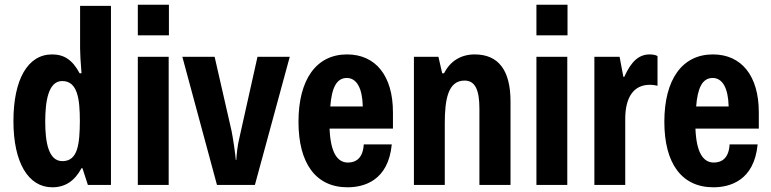

<svg xmlns="http://www.w3.org/2000/svg" viewBox="-20 -785 3273 815"><path d="M202 10C257 10 297 -17 326 -71H330L353 0H451V-760H320V-579C320 -558 322 -523 326 -474H318C287 -532 251 -554 201 -554C98 -554 37 -448 37 -271C37 -95 100 10 202 10ZM245 -101C186 -101 172 -180 172 -269C172 -355 185 -441 244 -441C309 -441 319 -366 319 -270C318 -177 312 -101 245 -101Z M565 -635H697V-765H565ZM565 0H696V-544H565Z M901 0H1062L1210 -544H1073L996 -199C988 -168 984 -126 983 -106H981C979 -131 969 -200 963 -229L891 -544H754Z M1648 -308C1648 -464 1574 -554 1453 -554C1323 -554 1247 -448 1247 -268C1247 -91 1321 10 1455 10C1524 10 1628 -17 1643 -172H1524C1521 -115 1492 -95 1457 -95C1412 -95 1383 -137 1379 -239H1648ZM1382 -333C1388 -411 1408 -454 1452 -454C1493 -454 1518 -413 1520 -333Z M1737 0H1868V-261C1868 -361 1881 -443 1952 -443C1997 -443 2015 -403 2015 -324V0H2147V-355C2147 -485 2097 -554 1995 -554C1935 -554 1890 -524 1865 -474H1857L1841 -544H1737Z M2257 -635H2389V-765H2257ZM2257 0H2388V-544H2257Z M2503 0H2634V-280C2634 -374 2671 -425 2738 -425C2751 -425 2763 -423 2771 -421V-547C2763 -552 2750 -554 2738 -554C2693 -554 2660 -526 2630 -459H2626L2610 -544H2503Z M3201 -308C3201 -464 3127 -554 3006 -554C2876 -554 2800 -448 2800 -268C2800 -91 2874 10 3008 10C3077 10 3181 -17 3196 -172H3077C3074 -115 3045 -95 3010 -95C2965 -95 2936 -137 2932 -239H3201ZM2935 -333C2941 -411 2961 -454 3005 -454C3046 -454 3071 -413 3073 -333Z"/></svg>

Font: Kathrein 77 Bold Condensed
Style: Regular
Weight: 700
Width: 3
Designer: Lazydogs Typefoundry, based on Open Sans by Ascender Corporation
Foundry: Lazydogs Typefoundry
Version: Version 1.003;PS 001.003;hotconv 1.0.88;makeotf.lib2.5.64775